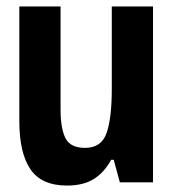

<svg xmlns="http://www.w3.org/2000/svg" viewBox="-20 -566 540 596"><path d="M325 -70H333L352 0H455V-546H327V-290Q327 -200 311 -153.5Q295 -107 244 -107Q198 -107 183 -137.5Q168 -168 168 -226V-546H40V-190Q40 -91 74.5 -40.5Q109 10 188 10Q239 10 271.5 -10.5Q304 -31 325 -70Z"/></svg>

Font: Noto Sans Mono UI Condensed
Style: Bold
Weight: 700
Width: 3
Designer: Monotype Design team
Foundry: Monotype Imaging Inc.
Version: 1.000